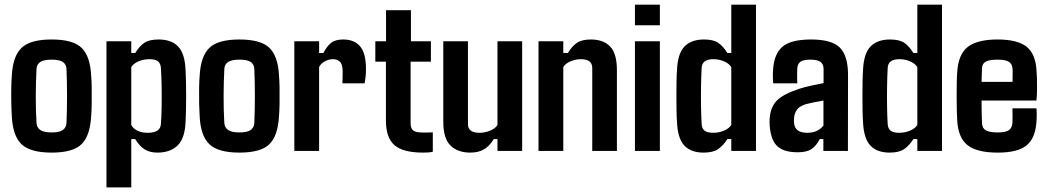

<svg xmlns="http://www.w3.org/2000/svg" viewBox="-20 -654 4537 832"><path d="M203.6 7.3Q111.3 7.3 73.2 -29.1Q35.2 -65.4 31.2 -150.9Q29.8 -168.9 29.1 -202.9Q28.3 -236.8 28.8 -271.2Q29.3 -305.7 31.2 -325.7Q35.6 -410.2 73.2 -446.5Q110.8 -482.9 203.6 -482.9Q296.9 -482.9 334 -446.3Q371.1 -409.7 375 -325.7Q377 -307.1 377.4 -273.4Q377.9 -239.7 377.4 -205.3Q377 -170.9 375 -150.9Q370.6 -66.4 333.7 -29.5Q296.9 7.3 203.6 7.3ZM203.6 -80.1Q237.8 -80.1 252.4 -90.8Q267.1 -101.6 268.1 -121.1Q270.5 -176.3 270.5 -238.3Q270.5 -300.3 268.1 -355.5Q267.1 -375 252.7 -385.3Q238.3 -395.5 203.6 -395.5Q169.4 -395.5 154.3 -385.3Q139.2 -375 138.2 -355.5Q135.3 -300.3 135 -238Q134.8 -175.8 138.2 -121.1Q139.2 -101.6 154.5 -90.8Q169.9 -80.1 203.6 -80.1Z M548.8 158.2H441.4V-475.1H548.8V-424.3H565.9Q583.5 -453.1 604.7 -468Q626 -482.9 667.5 -482.9Q722.7 -482.9 752 -452.4Q781.2 -421.9 784.2 -349.6Q785.2 -331.1 785.9 -301Q786.6 -271 786.6 -237.8Q786.6 -204.6 785.9 -174.6Q785.2 -144.5 784.2 -126Q781.2 -54.2 749.3 -23.4Q717.3 7.3 662.1 7.3Q629.9 7.3 607.7 -6.1Q585.4 -19.5 565.9 -51.3H548.8ZM620.6 -78.6Q674.3 -78.6 677.2 -115.7Q679.7 -147 680.4 -190.9Q681.2 -234.9 680.4 -280.3Q679.7 -325.7 677.2 -359.9Q675.8 -378.9 664.6 -388.2Q653.3 -397.5 627.4 -397.5Q602.1 -397.5 580.3 -388.2Q558.6 -378.9 548.8 -363.3V-112.3Q568.4 -78.6 620.6 -78.6Z M1017.6 7.3Q925.3 7.3 887.2 -29.1Q849.1 -65.4 845.2 -150.9Q843.8 -168.9 843 -202.9Q842.3 -236.8 842.8 -271.2Q843.3 -305.7 845.2 -325.7Q849.6 -410.2 887.2 -446.5Q924.8 -482.9 1017.6 -482.9Q1110.8 -482.9 1147.9 -446.3Q1185.1 -409.7 1189 -325.7Q1190.9 -307.1 1191.4 -273.4Q1191.9 -239.7 1191.4 -205.3Q1190.9 -170.9 1189 -150.9Q1184.6 -66.4 1147.7 -29.5Q1110.8 7.3 1017.6 7.3ZM1017.6 -80.1Q1051.8 -80.1 1066.4 -90.8Q1081.1 -101.6 1082 -121.1Q1084.5 -176.3 1084.5 -238.3Q1084.5 -300.3 1082 -355.5Q1081.1 -375 1066.7 -385.3Q1052.2 -395.5 1017.6 -395.5Q983.4 -395.5 968.3 -385.3Q953.1 -375 952.1 -355.5Q949.2 -300.3 949 -238Q948.7 -175.8 952.1 -121.1Q953.1 -101.6 968.5 -90.8Q983.9 -80.1 1017.6 -80.1Z M1362.8 0H1255.4V-475.1H1362.8V-424.3H1381.3Q1396 -453.1 1414.6 -468Q1433.1 -482.9 1467.3 -482.9Q1515.1 -482.9 1540.5 -453.1Q1565.9 -423.3 1565.9 -355Q1565.9 -336.9 1564.2 -321Q1562.5 -305.2 1560.1 -293H1463.9Q1464.4 -302.7 1464.6 -321.3Q1464.8 -339.8 1464.8 -344.7Q1464.8 -375 1453.1 -386.2Q1441.4 -397.5 1422.9 -397.5Q1404.8 -397.5 1387.5 -388.2Q1370.1 -378.9 1362.8 -363.3Z M1814 7.3Q1726.1 7.3 1689.2 -25.1Q1652.3 -57.6 1652.3 -132.8V-386.7H1606.4V-475.1H1652.8V-609.9H1760.7V-475.1H1847.2V-386.7H1759.3V-119.6Q1759.3 -98.6 1770 -89.1Q1780.8 -79.6 1814.9 -79.6Q1825.7 -79.6 1834.7 -79.8Q1843.8 -80.1 1855.5 -80.6V3.4Q1846.7 5.9 1836.2 6.6Q1825.7 7.3 1814 7.3Z M2018.1 7.3Q1963.4 7.3 1932.1 -23.4Q1900.9 -54.2 1900.9 -126V-475.1H2007.8V-115.7Q2007.8 -78.6 2057.6 -78.6Q2081.5 -78.6 2104 -87.9Q2126.5 -97.2 2135.7 -112.3V-475.1H2242.7V0H2135.7V-51.3H2119.6Q2100.6 -20 2076.4 -6.3Q2052.2 7.3 2018.1 7.3Z M2420.9 0H2313.5V-475.1H2420.9V-424.3H2440.9Q2458 -453.1 2479.5 -468Q2501 -482.9 2540.5 -482.9Q2594.7 -482.9 2624 -452.4Q2653.3 -421.9 2653.3 -349.6V0H2546.4V-359.9Q2546.4 -397.5 2497.1 -397.5Q2474.1 -397.5 2452.1 -388.2Q2430.2 -378.9 2420.9 -363.3Z M2839.4 -544.4H2731.4V-633.8H2839.4ZM2839.4 0H2731.4V-475.1H2839.4Z M3028.8 7.3Q2974.1 7.3 2945.3 -23.4Q2916.5 -54.2 2913.6 -126Q2912.1 -145 2911.6 -174.8Q2911.1 -204.6 2911.1 -237.8Q2911.1 -271 2911.6 -300.8Q2912.1 -330.6 2913.6 -349.6Q2916.5 -421.9 2946 -452.4Q2975.6 -482.9 3030.8 -482.9Q3071.8 -482.9 3093 -468Q3114.3 -453.1 3131.8 -424.3H3148.9V-633.8H3255.9V0H3148.9V-51.3H3131.8Q3113.8 -22.9 3091.8 -7.8Q3069.8 7.3 3028.8 7.3ZM3070.3 -78.6Q3095.7 -78.6 3117.4 -87.9Q3139.2 -97.2 3148.9 -112.3V-363.3Q3139.2 -378.9 3117.4 -388.2Q3095.7 -397.5 3070.8 -397.5Q3022.5 -397.5 3020.5 -359.9Q3018.6 -325.2 3017.8 -280Q3017.1 -234.9 3017.8 -190.9Q3018.6 -147 3020.5 -115.7Q3022 -96.7 3033.4 -87.6Q3044.9 -78.6 3070.3 -78.6Z M3437 5.9Q3377.4 5.9 3349.1 -19.8Q3320.8 -45.4 3315.4 -107.9Q3314.9 -114.7 3314.7 -125Q3314.5 -135.3 3315.4 -142.6Q3319.3 -191.4 3347.4 -219.2Q3375.5 -247.1 3445.8 -270Q3471.2 -277.8 3496.6 -283.2Q3522 -288.6 3548.8 -293.9V-355.5Q3548.8 -374.5 3536.6 -385Q3524.4 -395.5 3491.2 -395.5Q3462.4 -395.5 3449.5 -387Q3436.5 -378.4 3435.1 -359.4Q3434.6 -354 3434.3 -340.6Q3434.1 -327.1 3434.3 -313.7Q3434.6 -300.3 3435.1 -293H3330.6Q3330.1 -296.9 3329.3 -314.9Q3328.6 -333 3329.6 -345.7Q3332.5 -417.5 3369.1 -450.2Q3405.8 -482.9 3494.1 -482.9Q3585.9 -482.9 3620.6 -446.5Q3655.3 -410.2 3654.8 -327.1L3654.3 0H3547.9V-51.3H3532.2Q3517.1 -21.5 3496.1 -7.8Q3475.1 5.9 3437 5.9ZM3478 -78.6Q3502.9 -78.6 3520.5 -87.4Q3538.1 -96.2 3548.3 -109.9V-218.3Q3529.3 -215.3 3510.5 -211.4Q3491.7 -207.5 3471.7 -202.6Q3442.4 -192.9 3432.4 -177.2Q3422.4 -161.6 3420.9 -142.6Q3419.4 -127.4 3421.4 -117.2Q3426.8 -78.6 3478 -78.6Z M3835 7.3Q3780.3 7.3 3751.5 -23.4Q3722.7 -54.2 3719.7 -126Q3718.3 -145 3717.8 -174.8Q3717.3 -204.6 3717.3 -237.8Q3717.3 -271 3717.8 -300.8Q3718.3 -330.6 3719.7 -349.6Q3722.7 -421.9 3752.2 -452.4Q3781.7 -482.9 3836.9 -482.9Q3877.9 -482.9 3899.2 -468Q3920.4 -453.1 3938 -424.3H3955.1V-633.8H4062V0H3955.1V-51.3H3938Q3919.9 -22.9 3897.9 -7.8Q3876 7.3 3835 7.3ZM3876.5 -78.6Q3901.9 -78.6 3923.6 -87.9Q3945.3 -97.2 3955.1 -112.3V-363.3Q3945.3 -378.9 3923.6 -388.2Q3901.9 -397.5 3877 -397.5Q3828.6 -397.5 3826.7 -359.9Q3824.7 -325.2 3824 -280Q3823.2 -234.9 3824 -190.9Q3824.7 -147 3826.7 -115.7Q3828.1 -96.7 3839.6 -87.6Q3851.1 -78.6 3876.5 -78.6Z M4303.7 7.3Q4212.9 7.3 4172.4 -25.1Q4131.8 -57.6 4127.9 -132.8Q4127 -146.5 4126.2 -174.6Q4125.5 -202.6 4125.5 -235.4Q4125.5 -268.1 4126 -296.9Q4126.5 -325.7 4127.9 -340.8Q4132.3 -418 4173.3 -450.4Q4214.4 -482.9 4302.7 -482.9Q4389.6 -482.9 4429 -451.2Q4468.3 -419.4 4471.7 -345.7Q4472.7 -337.4 4473.4 -315.4Q4474.1 -293.5 4473.9 -267.1Q4473.6 -240.7 4471.2 -218.3H4233.4Q4233.4 -192.4 4233.9 -167.7Q4234.4 -143.1 4235.4 -120.6Q4235.8 -98.6 4251.7 -89.4Q4267.6 -80.1 4303.2 -80.1Q4336.9 -80.1 4351.1 -89.4Q4365.2 -98.6 4367.2 -120.6Q4368.2 -140.1 4367.2 -184.6H4471.2Q4472.2 -180.7 4472.4 -163.3Q4472.7 -146 4471.7 -132.8Q4468.3 -57.6 4429.9 -25.1Q4391.6 7.3 4303.7 7.3ZM4233.4 -299.3H4367.7Q4368.2 -320.8 4368.2 -338.4Q4368.2 -356 4367.2 -359.4Q4365.2 -378.4 4350.6 -387Q4335.9 -395.5 4302.7 -395.5Q4267.1 -395.5 4251.7 -387Q4236.3 -378.4 4235.4 -359.4Q4234.9 -345.2 4234.4 -330.1Q4233.9 -314.9 4233.4 -299.3Z"/></svg>

Font: Agdasima
Style: Bold
Weight: 700
Width: 3
Designer: The DocRepair Project, Patric King
Foundry: Google
Version: Version 2.002